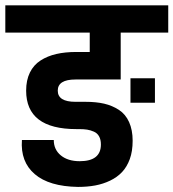

<svg xmlns="http://www.w3.org/2000/svg" viewBox="-32 -701 662 733"><path d="M610.3 -680.7V-576.5H428.8V-397.5H256.3Q188.5 -397.5 188.5 -354.9Q188.5 -312.3 256.3 -312.3H294.5Q334.9 -312.3 365.8 -305.2Q396.6 -298 422 -281.5Q447.4 -265 460.9 -234.8Q474.4 -204.6 474.4 -164Q474.4 -123.4 463.5 -93.6Q452.6 -63.9 434 -44.1Q415.3 -24.3 388.6 -11.5Q361.9 1.3 331.7 7Q301.5 12.6 265.9 12.6Q155.5 10.9 100.6 -36.3Q45.6 -83.4 51.7 -166.4H173.3Q173.3 -129.9 200.3 -107.7Q227.2 -85.6 272.4 -85.6Q353.2 -85.6 353.2 -149.4Q353.2 -168.1 346.2 -180.5Q339.3 -192.9 326.2 -198.5Q313.2 -204.2 300.6 -206.1Q288 -208.1 270.6 -208.1H259.8Q67.8 -208.1 67.8 -354.9Q67.8 -394.9 82.1 -424Q96.4 -453.1 122.7 -470Q149 -487 182.9 -494.8Q216.8 -502.6 259.8 -502.6H310.6V-576.5H-11.7V-680.7ZM466.1 -402.3H559.5V-308.9H466.1Z"/></svg>

Font: Puralecka Narrow
Style: Bold
Weight: 700
Designer: Hector Gatti, Marcela Romero, Pablo Cosgaya and Nicolas Silva
Version: Version 1.004;PS 001.004;hotconv 1.0.70;makeotf.lib2.5.58329